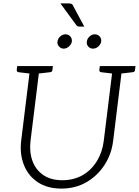

<svg xmlns="http://www.w3.org/2000/svg" viewBox="-20 -1096 814 1125"><path d="M340 9Q258 9 202 -28Q146 -65 120.5 -128.5Q95 -192 104 -271L158 -709H213L159 -272Q151 -206 170 -153.5Q189 -101 233.5 -70.5Q278 -40 345 -40Q413 -40 464.5 -70Q516 -100 548 -152.5Q580 -205 588 -271L642 -709H697L643 -271Q633 -191 591.5 -128Q550 -65 485.5 -28Q421 9 340 9ZM175 -709 163 -664 88 -673Q83 -674 80.5 -677Q78 -680 78 -686L81 -709ZM290 -709 287 -686Q287 -680 283.5 -677Q280 -674 274 -673L197 -664V-709ZM659 -709 647 -664 572 -673Q567 -674 564.5 -677Q562 -680 562 -686L565 -709ZM774 -709 771 -686Q771 -680 767.5 -677Q764 -674 758 -673L681 -664V-709ZM401 -853Q399 -837 384.5 -824Q370 -811 353 -811Q337 -811 325.5 -824Q314 -837 317 -853Q319 -870 333 -882.5Q347 -895 363 -895Q381 -895 392 -882.5Q403 -870 401 -853ZM573 -853Q570 -836 556 -823.5Q542 -811 525 -811Q508 -811 497 -823.5Q486 -836 489 -853Q491 -870 505 -882.5Q519 -895 535 -895Q553 -895 564 -882.5Q575 -870 573 -853ZM334 -1076H383Q395 -1076 401 -1072Q407 -1068 410 -1059L474 -940H445Q439 -940 435 -942Q431 -944 427 -949Z"/></svg>

Font: Aleo Light
Style: Italic
Weight: 300
Italic angle: -7°
Designer: Alessio Laiso
Foundry: Alessio Laiso
Version: Version 2.001;gftools[0.9.29]